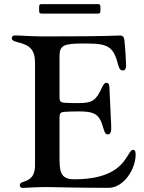

<svg xmlns="http://www.w3.org/2000/svg" viewBox="-20 -903 695 927"><path d="M551.8 -585.6C555 -573.9 560 -562.9 572.1 -562.9C585.9 -562.9 588.4 -573.5 588.8 -586.3C589.1 -598.4 584.5 -677.6 580.3 -711.6C578.8 -723 573.9 -731.5 559.3 -731.5C531.6 -731.5 505.7 -727.3 232.6 -727.3H179.3C116.5 -728 79.2 -731.9 52.9 -731.9C41.9 -731.9 36.9 -726.6 36.9 -719.1C36.9 -710.6 42.6 -704.9 63.2 -699.9C125.4 -685 149.1 -662.3 149.1 -599.4V-99.4C146.7 -60.7 136 -38 92.7 -24.9C81 -21.3 75.6 -17.4 75.6 -8.9C75.6 -1.8 80.3 4.3 90.2 4.3C103.3 4.3 143.8 0.7 200.6 0C258.2 0.7 352.3 3.9 504.6 3.9C574.6 3.9 634.9 -82.4 634.9 -157.7C634.9 -176.5 628.6 -179.7 624.3 -179.7C615.1 -179.7 609 -171.9 601.6 -159.4C577.1 -120 535.2 -37.3 338.8 -37.3C266.3 -37.3 268.1 -82.4 267.4 -146V-339.1C267.4 -355.5 273.1 -361.5 289.4 -362.9C305.4 -364 326.7 -364.7 355.1 -365.1C432.5 -365.8 459.2 -354 476.9 -290.8C486.5 -257.1 491.1 -254.3 501.4 -254.3C510.7 -254.3 516.7 -263.5 517 -279.8C517.8 -299.4 513.1 -357.2 508.2 -482.6C507.5 -498.2 501.4 -503.2 494 -503.2C486.9 -503.2 480.1 -497.5 472.3 -480.5C443.5 -418 427.6 -405.2 357.2 -405.2C324.6 -405.2 304 -405.9 289.4 -407C273.1 -408.4 267.4 -414.8 267.4 -431.1V-636C268.1 -684.3 292.6 -691.8 367.5 -692.8H405.5C509.2 -692.8 529.8 -670.5 551.8 -585.6ZM169 -848.7C169.4 -840.6 172.2 -837.7 180.4 -837.4H453.5C461.6 -837.7 464.5 -840.6 464.8 -848.7V-871.8C464.5 -880 461.6 -882.8 453.5 -883.2H180.4C172.2 -882.8 169.4 -880 169 -871.8Z"/></svg>

Font: Margiela Serif Medium
Style: Regular
Weight: 500
Designer: Andreas Faust, Stefan Endress
Version: Version 1.002;FEAKit 1.0